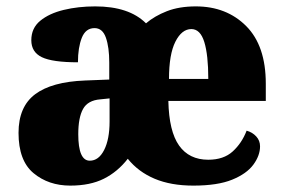

<svg xmlns="http://www.w3.org/2000/svg" viewBox="-20 -571 885 601"><path d="M200 10Q132 10 85 -29Q38 -68 38 -155Q38 -237 90 -276Q142 -315 246 -319L322 -322V-375Q322 -423 311.5 -453Q301 -483 276 -483Q248 -483 236 -452.5Q224 -422 224 -376Q144 -376 111 -392Q78 -408 78 -445Q78 -483 106 -506Q134 -529 179.5 -540Q225 -551 278 -551Q384 -551 437 -498Q464 -521 502.5 -536Q541 -551 593 -551Q689 -551 750.5 -489.5Q812 -428 812 -309V-255H507Q509 -160 540.5 -115.5Q572 -71 632 -71Q680 -71 708.5 -97Q737 -123 752 -162Q770 -157 782 -144Q794 -131 794 -113Q794 -84 773 -55.5Q752 -27 706.5 -8.5Q661 10 585 10Q515 10 464 -11.5Q413 -33 380 -74Q348 -33 305 -11.5Q262 10 200 10ZM632 -324Q632 -399 619.5 -439.5Q607 -480 579 -480Q549 -480 529 -440.5Q509 -401 509 -324ZM261 -68Q289 -68 306 -101.5Q323 -135 323 -191V-263L294 -260Q255 -257 240 -230Q225 -203 225 -151Q225 -68 261 -68Z"/></svg>

Font: Noto Serif Thai SemiCondensed Black
Style: Regular
Weight: 900
Width: 4
Designer: Monotype Design Team
Foundry: Monotype Imaging Inc.
Version: Version 2.002; ttfautohint (v1.8.4.7-5d5b)